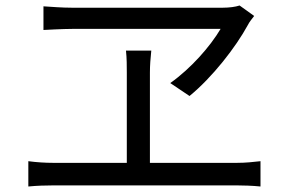

<svg xmlns="http://www.w3.org/2000/svg" viewBox="-20 -712 1040 698"><path d="M904 -654 851 -692C836 -687 813 -684 791 -684H240C206 -684 169 -687 138 -689V-603C138 -603 208 -607 245 -607H782C744 -543 675 -464 599 -410L669 -363C752 -431 837 -540 881 -621C887 -633 895 -642 904 -654ZM525 -448C525 -474 527 -499 530 -528H438C441 -500 441 -471 441 -448V-120H173C144 -120 113 -122 83 -126V-34C114 -37 145 -38 173 -38H842C862 -38 899 -37 927 -34V-126C900 -123 873 -120 842 -120H525Z"/></svg>

Font: Source Han Sans TC
Style: Regular
Weight: 400
Designer: Ryoko NISHIZUKA 西塚涼子 (kana, bopomofo & ideographs); Paul D. Hunt (Latin, Greek & Cyrillic); Sandoll Communications 산돌커뮤니
Foundry: Adobe
Version: Version 2.002;hotconv 1.0.116;makeotfexe 2.5.65601